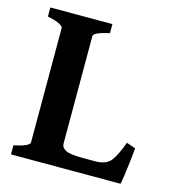

<svg xmlns="http://www.w3.org/2000/svg" viewBox="-93 -672 678 750"><g transform="rotate(15 246.0 -297.0)"><path d="M481.4 -148.4Q479 -121.1 475.3 -90.1Q471.7 -59.1 468 -34.2Q464.4 -9.3 461.9 0H19V-36.6Q82.5 -50.3 82.5 -65.4V-528.3Q82.5 -534.2 67.6 -542.5Q52.7 -550.8 19 -557.6V-594.2H270V-557.6Q206.5 -543.9 206.5 -528.3V-93.8Q206.5 -77.6 224.4 -68.4Q242.2 -59.1 293.5 -59.1H343.8Q386.7 -59.1 405.8 -82.3Q424.8 -105.5 444.8 -161.1Z"/></g></svg>

Font: Namdhinggo
Style: Bold
Weight: 700
Designer: Victor Gaultney
Foundry: SIL International
Version: Version 3.001